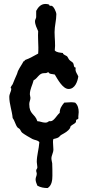

<svg xmlns="http://www.w3.org/2000/svg" viewBox="-20 -829 451 971"><path d="M250 -126C286 -133 277 -140 292 -148C308 -157 324 -165 334 -181C336 -184 335 -188 337 -190C343 -198 357 -202 363 -210C366 -214 363 -219 366 -223C369 -226 374 -225 376 -229C377 -232 376 -236 376 -239C376 -246 378 -254 378 -262C378 -279 374 -298 360 -310C353 -311 346 -312 340 -312C328 -312 316 -310 305 -310C291 -293 282 -280 282 -258C269 -249 253 -216 236 -216C233 -216 231 -217 228 -216L218 -210C214 -209 211 -209 207 -209C194 -209 182 -216 169 -216C156 -256 128 -249 128 -303C128 -314 134 -324 134 -334C134 -340 131 -346 131 -352C131 -378 144 -398 150 -423C170 -432 177 -459 202 -459C210 -459 218 -459 224 -465C228 -453 247 -455 257 -452C271 -429 297 -379 327 -379C359 -379 372 -416 376 -442C371 -456 361 -464 362 -480L363 -487C351 -488 355 -502 350 -510C346 -516 336 -520 331 -526C326 -531 325 -537 321 -542C315 -550 300 -550 298 -561C285 -563 266 -563 257 -574C261 -605 256 -636 256 -667C256 -698 265 -727 265 -757C265 -768 251 -800 239 -800C236 -800 233 -799 231 -800L228 -806C222 -808 216 -809 210 -809C187 -809 173 -793 163 -774V-768C162 -759 164 -750 163 -742C162 -735 157 -729 157 -722C157 -704 166 -688 173 -671C171 -644 174 -616 174 -589C174 -579 174 -568 173 -558C151 -547 132 -534 108 -526C104 -524 104 -519 101 -519H99C91 -503 81 -490 73 -474C69 -468 69 -461 66 -455C58 -437 51 -421 44 -403C42 -400 34 -389 34 -387C34 -384 35 -382 37 -381V-378C37 -368 27 -354 27 -339C27 -303 41 -268 44 -232C55 -218 58 -197 69 -184C72 -181 76 -180 79 -177C84 -172 86 -163 92 -158C100 -151 134 -131 144 -126C155 -120 171 -121 179 -110C177 -76 166 -44 166 -10C166 -1 169 8 169 17C169 25 163 26 163 34C163 40 166 44 166 50C166 60 160 68 160 78C160 89 165 100 169 110C185 119 203 122 221 122C242 109 245 82 245 59C245 39 245 17 244 -3C243 -11 240 -19 240 -28C240 -43 250 -56 250 -73C250 -85 248 -98 248 -110C248 -115 248 -121 250 -126Z"/></svg>

Font: Margarine
Style: Regular
Weight: 400
Designer: Astigmatic (AOETI)
Foundry: Astigmatic (AOETI)
Version: Version 1.000